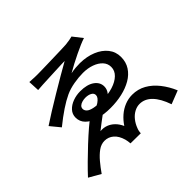

<svg xmlns="http://www.w3.org/2000/svg" viewBox="-178 -1043 1357 1357"><g transform="rotate(-45 500.0 -364.5)"><path d="M237 -767Q245 -767 258.5 -766Q272 -765 287 -764.5Q302 -764 314 -764Q323 -764 350.5 -764.5Q378 -765 415 -766Q452 -767 490.5 -768Q529 -769 560 -770Q591 -771 606 -772Q627 -774 646.5 -777.5Q666 -781 675 -784L730 -714Q710 -708 681 -695.5Q652 -683 619 -667Q586 -651 552.5 -633.5Q519 -616 492 -600Q516 -605 539 -607Q562 -609 584 -609Q652 -608 705.5 -586Q759 -564 790 -525Q821 -486 821 -434Q821 -383 796 -344.5Q771 -306 728 -281Q685 -256 630 -243.5Q575 -231 514 -231Q447 -231 396.5 -246Q346 -261 318 -289.5Q290 -318 290 -358Q290 -392 312.5 -416.5Q335 -441 370.5 -454Q406 -467 445 -467Q513 -467 551.5 -440Q590 -413 590 -370Q590 -341 570 -316.5Q550 -292 518 -275Q515 -274 504 -273Q493 -272 489 -270Q471 -259 445.5 -241Q420 -223 394 -202.5Q368 -182 347 -166Q379 -169 406 -159Q433 -149 455 -127.5Q477 -106 492 -73Q515 -108 545.5 -134.5Q576 -161 612.5 -175.5Q649 -190 687 -190Q744 -190 791 -163.5Q838 -137 875 -90Q912 -43 937 16L837 55Q809 -26 769 -66.5Q729 -107 678 -107Q651 -107 625 -93Q599 -79 579 -54Q559 -29 547 3Q543 12 540.5 24Q538 36 538 46L436 45Q435 33 433.5 22.5Q432 12 429 1Q415 -48 386 -73Q357 -98 319 -98Q285 -98 254.5 -76Q224 -54 195 -19.5Q166 15 139 54L52 4Q87 -34 130.5 -77Q174 -120 219.5 -162.5Q265 -205 307 -241Q349 -277 382 -300Q386 -301 396 -301Q406 -301 416 -301.5Q426 -302 430 -302Q455 -311 471.5 -322.5Q488 -334 496.5 -345.5Q505 -357 505 -369Q505 -388 486 -398.5Q467 -409 438 -409Q423 -409 406.5 -404.5Q390 -400 379.5 -390.5Q369 -381 369 -366Q369 -351 382 -338Q395 -325 427 -318Q459 -311 514 -311Q570 -311 617.5 -326Q665 -341 693.5 -368.5Q722 -396 722 -433Q722 -467 699 -492Q676 -517 637 -531Q598 -545 550 -545Q508 -545 459 -536.5Q410 -528 371 -510Q330 -491 280.5 -458Q231 -425 173 -378L113 -451Q150 -476 202.5 -508.5Q255 -541 312.5 -575.5Q370 -610 424 -641.5Q478 -673 519 -696Q508 -696 482 -695Q456 -694 423 -692.5Q390 -691 355.5 -689.5Q321 -688 290.5 -686.5Q260 -685 241 -683Z"/></g></svg>

Font: Noto Sans KR Medium
Style: Regular
Weight: 500
Designer: Ryoko NISHIZUKA  (kana, bopomofo & ideographs); Paul D. Hunt (Latin, Greek & Cyrillic); Sandoll Communications , Soo-you
Foundry: Adobe
Version: Version 2.004-H2;hotconv 1.0.118;makeotfexe 2.5.65603